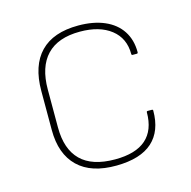

<svg xmlns="http://www.w3.org/2000/svg" viewBox="-81 -572 663 665"><g transform="rotate(-15 250.5 -239.5)"><path d="M259 12Q168 13 120.5 -33Q73 -79 73 -165V-305Q73 -396 119 -443.5Q165 -491 255 -491Q309 -491 348.5 -474Q388 -457 409 -425Q430 -393 430 -349Q430 -344 426 -344H411Q407 -344 407 -348Q407 -405 366 -437Q325 -469 255 -469Q176 -469 136 -427Q96 -385 96 -304V-168Q96 -90 136.5 -50Q177 -10 259 -10Q333 -10 370 -42.5Q407 -75 407 -139Q407 -143 411 -143H426Q430 -143 430 -139Q430 -66 387.5 -27.5Q345 11 259 12Z"/></g></svg>

Font: Sofia Sans Thin
Style: Regular
Weight: 250
Designer: Botio Nikoltchev, Ani Petrova
Foundry: lettersoup
Version: Version 4.101